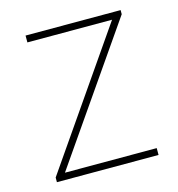

<svg xmlns="http://www.w3.org/2000/svg" viewBox="-85 -603 626 677"><g transform="rotate(-15 228.0 -264.0)"><path d="M412 0V-25H77L415 -513V-528H68V-503H377L41 -17V0Z"/></g></svg>

Font: Noto Kufi Arabic Thin
Style: Regular
Weight: 100
Designer: Monotype Design Team, David Williams, Khaled Hosny
Foundry: Google LLC
Version: Version 2.109